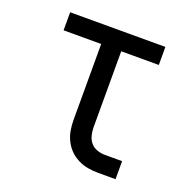

<svg xmlns="http://www.w3.org/2000/svg" viewBox="-101 -625 702 720"><g transform="rotate(20 250.0 -265.0)"><path d="M365 0H434V-72H365Q349 -72 333.5 -77.5Q318 -83 308 -95Q298 -107 294 -123Q290 -139 290 -155V-458H440V-530H60V-458H210V-155Q210 -134 213.5 -113.5Q217 -93 226.5 -74Q236 -55 250.5 -40.5Q265 -26 284 -16.5Q303 -7 323.5 -3.5Q344 0 365 0Z"/></g></svg>

Font: Iosevka SS09
Style: Regular
Weight: 400
Monospace: yes
Designer: Belleve Invis
Foundry: Belleve Invis
Version: Version 5.2.1; ttfautohint (v1.8.3)